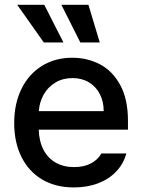

<svg xmlns="http://www.w3.org/2000/svg" viewBox="-20 -781 601 811"><path d="M40 -261.7Q40 -342.8 70.6 -405.3Q101.1 -467.8 156.7 -502.4Q212.4 -537.1 285.2 -537.1Q349.1 -537.1 402.3 -509.3Q455.6 -481.4 488 -421.6Q520.5 -361.8 520.5 -270.5V-233.4H143.6Q145 -184.1 163.8 -148.2Q182.6 -112.3 215.8 -93.8Q249 -75.2 293 -75.2Q335.4 -75.2 364.7 -91.1Q394 -106.9 408.2 -132.8H513.7Q502 -89.8 471.7 -57.4Q441.4 -24.9 395.3 -7.1Q349.1 10.7 292 10.7Q214.8 10.7 158 -22.9Q101.1 -56.6 70.6 -118.2Q40 -179.7 40 -261.7ZM418 -311.5Q418 -352.1 401.6 -383.8Q385.3 -415.5 355.5 -433.3Q325.7 -451.2 286.1 -451.2Q245.6 -451.2 214.1 -432.4Q182.6 -413.6 164.6 -381.6Q146.5 -349.6 144 -311.5ZM52.7 -760.7H167L248 -601.6H165ZM239.3 -760.7H353.5L401.4 -601.6H319.3Z"/></svg>

Font: Pretendard Std Medium
Style: Regular
Weight: 500
Designer: Base glyphs from Inter by Rasmus Andersson; Hangeul glyphs from Noto Sans CJK(Source Han Sans) by Jang Soo-young and Kan
Foundry: Kil Hyung-jin
Version: Version 1.309